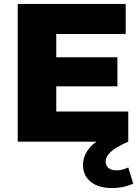

<svg xmlns="http://www.w3.org/2000/svg" viewBox="-20 -720 712 976"><path d="M402 119Q402 67 442 24Q455 11 470 0H70V-700H619V-547H266V-429H577V-281H266V-153H632V0Q569 28 543 52Q517 76 517 102Q517 122 531.5 134Q546 146 572 146Q604 146 632 131L657 213Q638 223 608.5 229.5Q579 236 550 236Q480 236 441 204Q402 172 402 119Z"/></svg>

Font: CMG Sans ExtraBold
Style: Regular
Weight: 800
Designer: Julieta Ulanovsky
Foundry: Julieta Ulanovsky
Version: Version 7.200